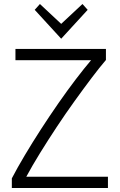

<svg xmlns="http://www.w3.org/2000/svg" viewBox="-20 -937 598 957"><path d="M39 0V-48Q66 -100 103.5 -163Q141 -226 184 -292.5Q227 -359 271.5 -423Q316 -487 358 -542Q400 -597 434 -637H57V-693H508V-638Q477 -602 437 -549Q397 -496 352 -433.5Q307 -371 263 -304.5Q219 -238 179.5 -174Q140 -110 111 -56H518V0ZM285 -744 153 -888 179 -917 285 -818 391 -917 417 -888Z"/></svg>

Font: Ubuntu Sans Light
Style: Regular
Weight: 300
Designer: Dalton Maag Ltd
Foundry: Dalton Maag Ltd
Version: Version 1.006; ttfautohint (v1.8.4.7-5d5b)